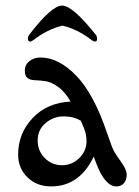

<svg xmlns="http://www.w3.org/2000/svg" viewBox="-20 -662 499 688"><path d="M397 6Q356 6 324 -79L316 -101Q265 6 163 6Q112 6 78.5 -26.5Q45 -59 45 -108Q45 -184 97 -239Q149 -294 233 -298Q213 -333 188.5 -350.5Q164 -368 144 -371Q124 -374 106.5 -374.5Q89 -375 79 -382Q69 -389 69 -409.5Q69 -430 85.5 -443Q102 -456 125 -456Q190 -456 253 -391Q316 -326 363 -187L382 -134Q389 -116 411.5 -85.5Q434 -55 434 -36Q434 -17 424 -5.5Q414 6 397 6ZM290 -156Q290 -181 281 -202.5Q272 -224 270 -229Q244 -245 208 -245Q172 -245 143.5 -221Q115 -197 115 -159Q115 -121 140.5 -95.5Q166 -70 202 -70Q238 -70 264 -95.5Q290 -121 290 -156ZM322 -539Q328 -532 328 -522.5Q328 -513 319 -513Q316 -513 309 -518Q257 -558 204 -570Q151 -558 99 -518Q92 -513 89 -513Q80 -513 80 -522.5Q80 -532 86 -539Q165 -642 202.5 -642Q240 -642 322 -539Z"/></svg>

Font: Macondo Swash Caps
Style: Regular
Weight: 400
Designer: John Vargas Beltran
Foundry: John Vargas Beltran
Version: Version 2.001